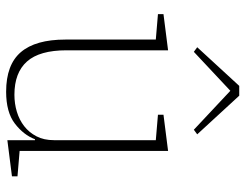

<svg xmlns="http://www.w3.org/2000/svg" viewBox="-107 -681 800 626"><g transform="rotate(90 293.0 -368.0)"><path d="M279 12Q191 12 150 -36Q109 -84 109 -181V-476L26 -483V-501L144 -516V-185Q144 -97 180.5 -56Q217 -15 289 -15Q318 -15 344.5 -23Q371 -31 391.5 -47Q412 -63 424.5 -87Q437 -111 437 -144V-476L354 -483V-501L472 -516V-32L555 -25V-7L437 8V-82H434Q420 -45 383 -16.5Q346 12 279 12ZM134 -611 260 -748H292L418 -611L403 -600L276 -719L149 -600Z"/></g></svg>

Font: IBM Plex Serif ExtLt
Style: Regular
Weight: 200
Designer: Mike Abbink, Paul van der Laan, Pieter van Rosmalen
Foundry: Bold Monday
Version: Version 3.001